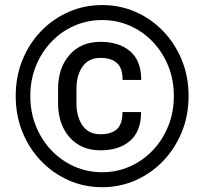

<svg xmlns="http://www.w3.org/2000/svg" viewBox="-20 -741 826 770"><path d="M43 -356Q43 -433.6 69.8 -500Q96.7 -566.4 144.5 -616Q192.4 -665.5 255.1 -693.1Q317.9 -720.7 389.6 -720.7Q461.4 -720.7 524.2 -693.1Q586.9 -665.5 634.5 -616Q682.1 -566.4 709.2 -500Q736.3 -433.6 736.3 -356Q736.3 -278.3 709.2 -211.9Q682.1 -145.5 634.5 -95.7Q586.9 -45.9 524.2 -18.1Q461.4 9.8 389.6 9.8Q317.9 9.8 255.1 -18.1Q192.4 -45.9 144.5 -95.7Q96.7 -145.5 69.8 -211.9Q43 -278.3 43 -356ZM101.6 -356Q101.6 -291 124 -235.4Q146.5 -179.7 186 -138.2Q225.6 -96.7 277.8 -73.5Q330.1 -50.3 389.6 -50.3Q449.2 -50.3 501.2 -73.5Q553.2 -96.7 592.8 -138.2Q632.3 -179.7 654.8 -235.4Q677.2 -291 677.2 -356Q677.2 -420.9 654.8 -476.3Q632.3 -531.7 592.8 -573.2Q553.2 -614.7 501.2 -637.7Q449.2 -660.6 389.6 -660.6Q330.1 -660.6 277.8 -637.7Q225.6 -614.7 186 -573.2Q146.5 -531.7 124 -476.3Q101.6 -420.9 101.6 -356ZM471.2 -291.5H545.9Q545.9 -214.8 502 -176.5Q458 -138.2 382.8 -138.2Q304.7 -138.2 258.8 -190.7Q212.9 -243.2 212.9 -327.1V-384.3Q212.9 -468.3 258.8 -520.8Q304.7 -573.2 382.8 -573.2Q458 -573.2 502.2 -535.2Q546.4 -497.1 546.4 -420.4H471.7Q471.7 -467.8 449 -488.3Q426.3 -508.8 382.8 -508.8Q335.4 -508.8 311 -473.9Q286.6 -439 286.6 -384.8V-327.1Q286.6 -272.5 311 -237.5Q335.4 -202.6 382.8 -202.6Q426.3 -202.6 448.7 -222.9Q471.2 -243.2 471.2 -291.5Z"/></svg>

Font: Vazirmatn RD UI
Style: Bold
Weight: 700
Designer: Saber Rastikerdar
Foundry: Saber Rastikerdar
Version: Version 33.003